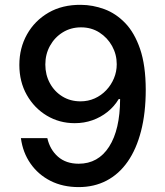

<svg xmlns="http://www.w3.org/2000/svg" viewBox="-20 -757 676 787"><path d="M311.8 -737.2Q360.4 -736.9 407.7 -719.5Q454.9 -702.1 493.1 -662.6Q531.2 -623.2 554.2 -556.3Q577.1 -489.3 577.4 -389.9Q577.4 -294.4 558.2 -220Q539.1 -145.6 503.4 -94.5Q467.7 -43.3 416.9 -16.7Q366.1 9.9 302.6 9.9Q237.6 9.9 187.1 -15.6Q136.7 -41.2 105.1 -86.5Q73.5 -131.7 65.7 -190.7H174Q184.7 -143.8 217.5 -114.9Q250.4 -85.9 302.6 -85.9Q382.5 -85.9 427.2 -155.7Q471.9 -225.5 472.3 -350.9H466.6Q448.2 -320.3 420.6 -298.3Q393.1 -276.3 359 -264.2Q324.9 -252.1 286.2 -252.1Q223.4 -252.1 171.9 -283Q120.4 -313.9 89.8 -367.9Q59.3 -421.9 59.3 -491.1Q59.3 -560 90.7 -616.1Q122.2 -672.2 178.8 -705.1Q235.4 -737.9 311.8 -737.2ZM312.1 -644.9Q270.6 -644.9 237.4 -624.5Q204.2 -604 185 -569.4Q165.8 -534.8 165.8 -492.5Q165.8 -450.3 184.5 -416Q203.1 -381.7 235.6 -361.7Q268.1 -341.6 310 -341.6Q341.3 -341.6 368.3 -353.7Q395.2 -365.8 415.5 -387.3Q435.7 -408.7 447.1 -436.1Q458.5 -463.4 458.5 -493.6Q458.5 -533.7 439.5 -568.2Q420.5 -602.6 387.4 -623.8Q354.4 -644.9 312.1 -644.9Z"/></svg>

Font: InterMG Medium
Style: Regular
Weight: 500
Designer: Rasmus Andersson
Foundry: rsms
Version: Version 3.019;December 26, 2023;FontCreator 15.0.0.2955 64-b